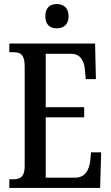

<svg xmlns="http://www.w3.org/2000/svg" viewBox="-20 -929 549 949"><path d="M261 -789C292 -789 319 -806 319 -849C319 -892 292 -909 261 -909C228 -909 204 -892 204 -849C204 -806 228 -789 261 -789ZM26 0H475L480 -176H430L426 -133C420 -89 401 -51 352 -51H206V-349H396V-399H206V-663H332C379 -663 397 -626 400 -581L404 -538H454L450 -714H26V-671H47C78 -671 102 -662 102 -602V-107C102 -56 81 -43 47 -43H26Z"/></svg>

Font: Noto Serif Sinhala ExtraCondensed Medium
Style: Regular
Weight: 500
Width: 2
Designer: Jelle Bosma - Monotype Design Team
Foundry: Monotype Imaging Inc.
Version: Version 2.007